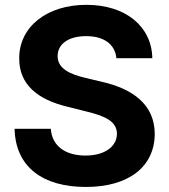

<svg xmlns="http://www.w3.org/2000/svg" viewBox="-20 -757 695 788"><path d="M457.7 -518.1H605.1C603 -647.7 496.4 -737.2 334.5 -737.2C175.1 -737.2 58.2 -649.1 58.9 -517C58.6 -409.8 134.2 -348.4 257.1 -318.9L336.3 -299C415.5 -279.8 459.5 -257.1 459.9 -208.1C459.5 -154.8 409.1 -118.6 331 -118.6C251.1 -118.6 193.5 -155.5 188.6 -228.3H39.8C43.7 -71 156.2 10.3 332.7 10.3C510.3 10.3 614.7 -74.6 615.1 -207.7C614.7 -328.8 523.4 -393.1 397 -421.5L331.7 -437.1C268.5 -451.7 215.6 -475.1 216.6 -527.3C216.6 -574.2 258.2 -608.7 333.5 -608.7C407 -608.7 452.1 -575.3 457.7 -518.1Z"/></svg>

Font: Magic Ui Pro
Style: Bold
Weight: 700
Designer: Stefan Endress, Andreas Faust
Version: Version 1.000;FEAKit 1.0